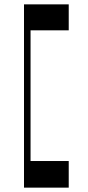

<svg xmlns="http://www.w3.org/2000/svg" viewBox="-20 -720 405 880"><path d="M295 -581V-700H90V140H295V18H120V-581Z"/></svg>

Font: Space Cowgirl Medium
Style: Regular
Weight: 600
Designer: Valery Marier
Foundry: Valery Marier
Version: Version 1.000;hotconv 1.0.109;makeotfexe 2.5.65596